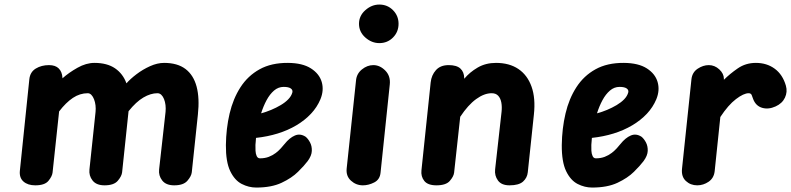

<svg xmlns="http://www.w3.org/2000/svg" viewBox="-20 -834 3560 864"><path d="M138.5 0Q105 0 85.5 -17.2Q66 -34.5 69.5 -66.5L112 -477.5Q115.5 -510 141 -525.5Q166.5 -541 200.5 -541Q229.5 -541 244.5 -525.8Q259.5 -510.5 261 -484.5V-481.5Q289.5 -507 328.5 -529Q367.5 -551 405 -551Q462 -551 497.8 -526.5Q533.5 -502 549 -459Q566 -478.5 594.2 -500Q622.5 -521.5 655.2 -536.2Q688 -551 718.5 -551Q778.5 -551 814.8 -523.5Q851 -496 864.8 -444Q878.5 -392 870.5 -318.5L843 -58.5Q841 -41 823.2 -20.5Q805.5 0 764 0Q727 0 710 -21.8Q693 -43.5 696 -71.5L725 -330.5Q726.5 -346 724.8 -361Q723 -376 718.2 -388Q713.5 -400 706 -407.2Q698.5 -414.5 688.5 -414.5Q658 -414.5 625.2 -395.2Q592.5 -376 558.5 -333.5L529.5 -58.5Q527.5 -41 510 -20.5Q492.5 0 450.5 0Q413.5 0 396.5 -21.8Q379.5 -43.5 382.5 -71.5L410 -330.5Q411.5 -345 409.8 -360Q408 -375 403.2 -387.2Q398.5 -399.5 391.2 -407Q384 -414.5 375 -414.5Q339.5 -414.5 308 -393.5Q276.5 -372.5 246 -332.5L216.5 -57Q214.5 -40.5 198 -20.2Q181.5 0 138.5 0Z M1133 10Q1099.5 10 1067.8 -6.2Q1036 -22.5 1016 -64Q996 -105.5 996.5 -181Q997.5 -256 1013.2 -323Q1029 -390 1062.2 -441.5Q1095.5 -493 1148.2 -522.2Q1201 -551.5 1276 -551Q1341.5 -550.5 1379.2 -526.2Q1417 -502 1427.8 -465Q1438.5 -428 1422 -387.5Q1407 -351.5 1379.2 -322Q1351.5 -292.5 1313.5 -270Q1275.5 -247.5 1229.5 -233.2Q1183.5 -219 1132 -213.5Q1131.5 -205.5 1130.8 -197.2Q1130 -189 1129.5 -182Q1129 -170 1129.8 -155.8Q1130.5 -141.5 1135.2 -131.5Q1140 -121.5 1150 -121.5Q1172 -121.5 1189.5 -128.2Q1207 -135 1220.8 -145.5Q1234.5 -156 1244.2 -167Q1254 -178 1260.5 -186Q1283 -214 1307 -224.2Q1331 -234.5 1355.5 -218.5Q1366.5 -209.5 1375.2 -193Q1384 -176.5 1383.2 -155Q1382.5 -133.5 1364.5 -109Q1349.5 -89 1321.2 -61Q1293 -33 1247.2 -11.5Q1201.5 10 1133 10ZM1155 -324Q1177.5 -330 1200.2 -339.5Q1223 -349 1243.2 -361Q1263.5 -373 1277.2 -387.2Q1291 -401.5 1295.5 -417.5Q1298.5 -429 1288.5 -436Q1278.5 -443 1256.5 -443Q1232.5 -443 1213.2 -426.5Q1194 -410 1179.5 -383Q1165 -356 1155 -324Z M1613 0Q1582.5 0 1559.5 -20.8Q1536.5 -41.5 1540 -75.5L1582 -471Q1584.5 -502 1608.5 -521.5Q1632.5 -541 1660 -541Q1689.5 -541 1713.8 -516.5Q1738 -492 1734 -454L1692.5 -57Q1689.5 -26 1664 -13Q1638.5 0 1613 0ZM1687 -640Q1652.5 -640 1624 -665.2Q1595.5 -690.5 1595.5 -727Q1595.5 -763 1624 -788.2Q1652.5 -813.5 1687 -813.5Q1723.5 -813.5 1748.5 -788.2Q1773.5 -763 1773.5 -727Q1773.5 -690.5 1748.5 -665.2Q1723.5 -640 1687 -640Z M1944 0Q1905 0 1889.2 -20Q1873.5 -40 1876.5 -67.5L1918 -463Q1921.5 -496 1941.8 -518.5Q1962 -541 1999 -541Q2035 -541 2051.8 -525.5Q2068.5 -510 2069 -482.5V-479.5Q2093.5 -509 2129.5 -530Q2165.5 -551 2212 -551Q2272 -551 2312.8 -523.5Q2353.5 -496 2372 -444Q2390.5 -392 2382.5 -318.5L2355 -58.5Q2352.5 -34 2333.8 -17Q2315 0 2273 0Q2236.5 0 2220.8 -21.8Q2205 -43.5 2208 -71.5L2237 -330.5Q2239.5 -353.5 2236 -372.5Q2232.5 -391.5 2222 -403Q2211.5 -414.5 2192.5 -414.5Q2159 -414.5 2122.8 -388.2Q2086.5 -362 2051 -308.5L2023.5 -57Q2021.5 -40 2004.2 -20Q1987 0 1944 0Z M2644.5 10Q2611 10 2579.2 -6.2Q2547.5 -22.5 2527.5 -64Q2507.5 -105.5 2508 -181Q2509 -256 2524.8 -323Q2540.5 -390 2573.8 -441.5Q2607 -493 2659.8 -522.2Q2712.5 -551.5 2787.5 -551Q2853 -550.5 2890.8 -526.2Q2928.5 -502 2939.2 -465Q2950 -428 2933.5 -387.5Q2918.5 -351.5 2890.8 -322Q2863 -292.5 2825 -270Q2787 -247.5 2741 -233.2Q2695 -219 2643.5 -213.5Q2643 -205.5 2642.2 -197.2Q2641.5 -189 2641 -182Q2640.5 -170 2641.2 -155.8Q2642 -141.5 2646.8 -131.5Q2651.5 -121.5 2661.5 -121.5Q2683.5 -121.5 2701 -128.2Q2718.5 -135 2732.2 -145.5Q2746 -156 2755.8 -167Q2765.5 -178 2772 -186Q2794.5 -214 2818.5 -224.2Q2842.5 -234.5 2867 -218.5Q2878 -209.5 2886.8 -193Q2895.5 -176.5 2894.8 -155Q2894 -133.5 2876 -109Q2861 -89 2832.8 -61Q2804.5 -33 2758.8 -11.5Q2713 10 2644.5 10ZM2666.5 -324Q2689 -330 2711.8 -339.5Q2734.5 -349 2754.8 -361Q2775 -373 2788.8 -387.2Q2802.5 -401.5 2807 -417.5Q2810 -429 2800 -436Q2790 -443 2768 -443Q2744 -443 2724.8 -426.5Q2705.5 -410 2691 -383Q2676.5 -356 2666.5 -324Z M3117.5 0Q3087.5 0 3066.5 -19.5Q3045.5 -39 3049 -74L3091.5 -477.5Q3095 -508.5 3119.5 -524.8Q3144 -541 3169.5 -541Q3196 -541 3216.8 -521.8Q3237.5 -502.5 3237.5 -479.5V-475Q3264 -501.5 3299.8 -526.2Q3335.5 -551 3381.5 -551Q3430.5 -551 3466.2 -524.8Q3502 -498.5 3516.5 -448.5Q3524.5 -420.5 3512.2 -394.5Q3500 -368.5 3470 -355Q3438 -340.5 3409.8 -348.8Q3381.5 -357 3369.5 -387.5Q3366 -398.5 3362.5 -406.5Q3359 -414.5 3349 -414.5Q3326.5 -414.5 3291.8 -388Q3257 -361.5 3221.5 -307.5L3196 -63.5Q3192.5 -32.5 3168.8 -16.2Q3145 0 3117.5 0Z"/></svg>

Font: Edu NSW ACT Hand
Style: Regular
Weight: 400
Designer: Tina and Corey Anderson, Eben Sorkin, Mirko Velimirovic
Foundry: Sorkin Type Co.
Version: Version 2.000